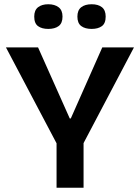

<svg xmlns="http://www.w3.org/2000/svg" viewBox="-20 -883 659 903"><path d="M246 0V-209L8 -660H159L308 -326H313L461 -660H610L373 -210V0ZM411 -747Q380 -747 362 -760.5Q344 -774 344 -805Q344 -835 362 -849Q380 -863 411 -863Q442 -863 459.5 -849Q477 -835 477 -805Q477 -773 459 -760Q441 -747 411 -747ZM207 -747Q177 -747 159 -760Q141 -773 141 -805Q141 -835 159 -849Q177 -863 207 -863Q237 -863 255.5 -849Q274 -835 274 -805Q274 -774 256 -760.5Q238 -747 207 -747Z"/></svg>

Font: Bricolage Grotesque 18pt SemiBold
Style: Regular
Weight: 600
Version: Version 1.001;gftools[0.9.33.dev8+g029e19f]